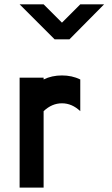

<svg xmlns="http://www.w3.org/2000/svg" viewBox="-20 -853 508 873"><path d="M345 -347.5Q307.5 -383.3 261.7 -383.3Q215.8 -383.3 178.3 -347.5V0H69.2V-500H178.3V-491.7Q215.8 -510 261.7 -510Q307.5 -510 345 -491.7ZM453.3 -833.3Q317.5 -695.8 295.8 -674.2H228.3L69.2 -833.3H178.3L261.7 -750L345 -833.3Z"/></svg>

Font: 0xA000
Style: Bold
Weight: 700
Version: Version 0.1